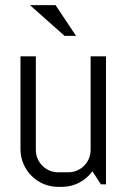

<svg xmlns="http://www.w3.org/2000/svg" viewBox="-20 -720 494 750"><path d="M394 0V-500H334V-134C334 -86 295 -47 247 -47H207C159 -47 120 -86 120 -134V-500H60V-137C60 -56 126 10 207 10H222C271 10 314 -14 341 -51L374 0ZM232 -580H277L197 -700H97Z"/></svg>

Font: Abel
Style: Regular
Weight: 400
Designer: Matthew Desmond
Foundry: Matthew Desmond
Version: Version 1.002